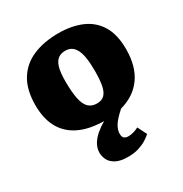

<svg xmlns="http://www.w3.org/2000/svg" viewBox="-179 -666 1004 1053"><g transform="rotate(-30 323.5 -139.5)"><path d="M332 250Q282 250 254 234.5Q226 219 215.5 196.5Q205 174 205 153Q205 124 219.5 99Q234 74 259 52.5Q284 31 314 14Q304 14 295 13.5Q286 13 277 12Q199 6 143.5 -25.5Q88 -57 59.5 -113Q31 -169 31 -249Q31 -347 69.5 -409Q108 -471 177 -500Q246 -529 337 -529Q419 -529 482 -502.5Q545 -476 580.5 -418.5Q616 -361 616 -268Q616 -160 568 -92Q520 -24 429 1Q385 40 369 66.5Q353 93 353 117Q353 137 362.5 145Q372 153 389 153Q401 153 418 149Q435 145 454 135L483 193Q467 208 444.5 221Q422 234 394.5 242Q367 250 332 250ZM329 -89Q360 -89 377 -106Q394 -123 401 -158.5Q408 -194 408 -250Q408 -302 402 -336.5Q396 -371 384.5 -390.5Q373 -410 357.5 -418.5Q342 -427 321 -427Q296 -427 277.5 -414.5Q259 -402 249 -370.5Q239 -339 239 -282Q239 -215 247.5 -172Q256 -129 276 -109Q296 -89 329 -89Z"/></g></svg>

Font: Literata ExtraBold
Style: Regular
Weight: 800
Designer: Latin by Veronika Burian and Jose Scaglione. Greek by Irene Vlachou. Cyrillic by Vera Evstafieva.
Foundry: TypeTogether
Version: Version 3.103;gftools[0.9.29]